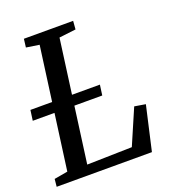

<svg xmlns="http://www.w3.org/2000/svg" viewBox="-135 -846 854 949"><g transform="rotate(-20 292.0 -371.5)"><path d="M0.5 0 4.5 -40 75.5 -52.5 161.5 -688.5 93 -699 98.5 -743H357.5L354 -699L266 -688.5L180 -51.5L416.5 -57L496.5 -242.5L554.5 -233L501.5 0ZM1 -347 8.5 -401.5H374L366.5 -347Z"/></g></svg>

Font: Merriweather Light 18pt
Style: Italic
Weight: 400
Italic angle: -7.8°
Version: Version 2.101